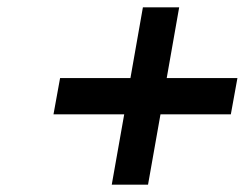

<svg xmlns="http://www.w3.org/2000/svg" viewBox="-20 -631 668 524"><path d="M285 -127 319 -319H126L144 -418H336L370 -611H469L435 -418H628L610 -319H418L384 -127Z"/></svg>

Font: Tomorrow Medium
Style: Italic
Weight: 500
Italic angle: -10°
Designer: Tony de Marco, Monica Rizzolli
Foundry: Just in Type
Version: Version 2.002